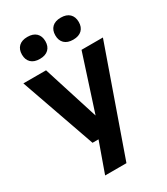

<svg xmlns="http://www.w3.org/2000/svg" viewBox="-241 -896 1065 1221"><g transform="rotate(-30 292.0 -285.0)"><path d="M191.5 0 -0.5 -547H166L295 -140.5L426.5 -547H583.5L313.5 220H157L235.5 0ZM414 -629Q372.5 -629 350.2 -650.5Q328 -672 328 -709.5Q328 -747.5 350.2 -769Q372.5 -790.5 414 -790.5Q455.5 -790.5 477.8 -769Q500 -747.5 500 -709.5Q500 -672 477.8 -650.5Q455.5 -629 414 -629ZM169 -629Q127.5 -629 105.2 -650.5Q83 -672 83 -709.5Q83 -747.5 105.2 -769Q127.5 -790.5 169 -790.5Q210.5 -790.5 232.8 -769Q255 -747.5 255 -709.5Q255 -672 232.8 -650.5Q210.5 -629 169 -629Z"/></g></svg>

Font: Encode Sans
Style: Bold
Weight: 700
Designer: Multiple Designers
Foundry: Impallari Type
Version: Version 3.002; ttfautohint (v1.8.3) -l 8 -r 50 -G 200 -x 14 